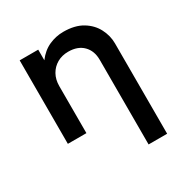

<svg xmlns="http://www.w3.org/2000/svg" viewBox="-166 -643 948 986"><g transform="rotate(-30 308.0 -150.0)"><path d="M434 210V-292Q434 -345 402.2 -377Q370.5 -409 314 -409Q277 -409 248.2 -392.5Q219.5 -376 203 -346.8Q186.5 -317.5 186.5 -278.5V0H76.5V-495H186.5V-432Q217.5 -473.5 258.5 -491.8Q299.5 -510 343.5 -510Q411.5 -510 456 -483Q500.5 -456 522.2 -413.5Q544 -371 544 -326V210Z"/></g></svg>

Font: Geologica EX
Style: Regular
Weight: 400
Designer: Sindre Bremnes, Frode Helland
Foundry: Monokrom Skriftforlag AS
Version: Version 1.010;gftools[0.9.28]